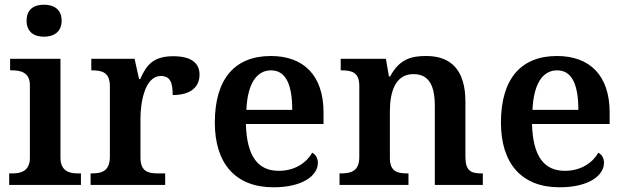

<svg xmlns="http://www.w3.org/2000/svg" viewBox="-20 -786 2656 816"><path d="M167 -630C208 -630 242 -650 242 -698C242 -747 208 -766 167 -766C125 -766 93 -747 93 -698C93 -650 125 -630 167 -630ZM19 0H324V-49H312C277 -49 237 -57 237 -116V-536H23V-487H32C66 -487 107 -479 107 -424V-115C107 -57 66 -49 32 -49H19Z M365 0H682V-49H651C610 -49 577 -57 577 -116V-283C577 -341 592 -463 664 -463C702 -463 714 -437 714 -382C789 -382 828 -415 828 -469C828 -519 792 -547 716 -547C632 -547 602 -510 576 -450H571L552 -536H368V-487H371C415 -487 447 -478 447 -419V-121C447 -58 413 -49 368 -49H365Z M1142 10C1271 10 1331 -43 1331 -94C1331 -114 1321 -130 1307 -137C1283 -95 1234 -60 1165 -60C1077 -60 1029 -120 1025 -259H1355V-308C1355 -466 1270 -548 1131 -548C979 -548 893 -452 893 -265C893 -91 981 10 1142 10ZM1222 -319H1027C1032 -428 1069 -487 1132 -487C1197 -487 1222 -422 1222 -319Z M1423 0H1716V-49H1712C1668 -49 1637 -57 1637 -115V-313C1637 -397 1661 -471 1737 -471C1804 -471 1828 -421 1828 -335V0H2032V-49H2028C1983 -49 1958 -58 1958 -120V-354C1958 -489 1896 -548 1792 -548C1729 -548 1678 -536 1638 -461H1633L1620 -536H1428V-487H1432C1476 -487 1507 -478 1507 -421V-119C1507 -58 1472 -49 1427 -49H1423Z M2358 10C2487 10 2547 -43 2547 -94C2547 -114 2537 -130 2523 -137C2499 -95 2450 -60 2381 -60C2293 -60 2245 -120 2241 -259H2571V-308C2571 -466 2486 -548 2347 -548C2195 -548 2109 -452 2109 -265C2109 -91 2197 10 2358 10ZM2438 -319H2243C2248 -428 2285 -487 2348 -487C2413 -487 2438 -422 2438 -319Z"/></svg>

Font: Noto Serif SemiBold
Style: Regular
Weight: 600
Designer: Monotype Design Team
Foundry: Monotype Imaging Inc.
Version: Version 2.013